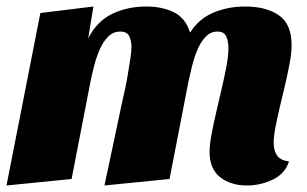

<svg xmlns="http://www.w3.org/2000/svg" viewBox="-23 -550 942 590"><path d="M736 20Q686 20 653.5 -5.5Q621 -31 621 -83Q621 -105 627 -137Q633 -169 641.5 -205.5Q650 -242 658.5 -278.5Q667 -315 673 -347Q679 -379 679 -403Q679 -422 672.5 -437.5Q666 -453 645 -453Q624 -453 608.5 -436.5Q593 -420 583 -395.5Q573 -371 567 -346Q561 -321 557 -304L498 0L298 20L354 -244Q357 -256 361.5 -277Q366 -298 370 -322.5Q374 -347 377.5 -369.5Q381 -392 381 -406Q381 -423 374.5 -438Q368 -453 346 -453Q325 -453 309.5 -437.5Q294 -422 283.5 -398Q273 -374 266.5 -348.5Q260 -323 256 -304L197 0L-3 20L101 -510L264 -530L248 -432Q275 -485 322 -507.5Q369 -530 426 -530Q475 -530 511 -512.5Q547 -495 561 -450Q589 -493 633.5 -511.5Q678 -530 730 -530Q795 -530 834 -503Q873 -476 873 -412Q873 -387 867 -355Q861 -323 853 -289Q845 -255 837 -221.5Q829 -188 823.5 -159.5Q818 -131 818 -111Q818 -87 828.5 -72Q839 -57 865 -54Q853 -16 815 2Q777 20 736 20Z"/></svg>

Font: Sansita Swashed Light ExtraBold
Style: Regular
Weight: 800
Version: Version 1.003